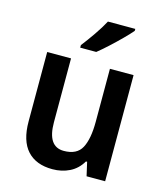

<svg xmlns="http://www.w3.org/2000/svg" viewBox="-115 -852 811 949"><g transform="rotate(15 290.5 -378.0)"><path d="M510 -543V0H415L399 -70H393Q369 -29 329.5 -9.5Q290 10 242 10Q158 10 113 -39.5Q68 -89 68 -188V-543H190V-216Q190 -92 273 -92Q340 -92 364.5 -138Q389 -184 389 -272V-543ZM459 -756Q443 -737 415 -709Q387 -681 356.5 -653Q326 -625 302 -606H220V-619Q245 -651 273 -691.5Q301 -732 319 -766H459Z"/></g></svg>

Font: Noto Sans Lao UI SemCond SemBd
Style: Regular
Weight: 600
Width: 4
Designer: Monotype Design Team
Foundry: Monotype Imaging Inc.
Version: Version 2.000; ttfautohint (v1.8.4.7-5d5b)